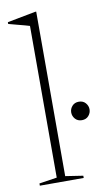

<svg xmlns="http://www.w3.org/2000/svg" viewBox="-84 -762 446 804"><g transform="rotate(-10 139.5 -360.0)"><path d="M130 -21 205 -9.5V0H18.5V-9.5L94 -21V-666Q87.5 -668 74 -671.8Q60.5 -675.5 42.8 -680Q25 -684.5 5.5 -690V-697.5L126 -720.5H130V-665ZM240 -239.5Q222 -239.5 211.5 -251.5Q201 -263.5 201 -279Q201 -294 211.5 -306Q222 -318 240 -318Q258 -318 268.5 -306Q279 -294 279 -279Q279 -263.5 268.5 -251.5Q258 -239.5 240 -239.5Z"/></g></svg>

Font: Newsreader 36pt ExtraLight
Style: Regular
Weight: 250
Designer: Hugues Gentile
Foundry: Production Type
Version: Version 1.003